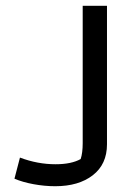

<svg xmlns="http://www.w3.org/2000/svg" viewBox="-20 -636 463 664"><path d="M30 -18 49 -91Q110 -68 172 -68Q227 -68 259 -86Q266 -107 266 -141V-616H350V-137Q350 -68 301 -30Q252 8 171 8Q134 8 96 1Q58 -6 30 -18Z"/></svg>

Font: Athiti Medium
Style: Regular
Weight: 500
Designer: CadsonDemak Team
Foundry: CadsonDemak
Version: Version 1.032